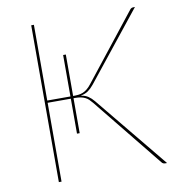

<svg xmlns="http://www.w3.org/2000/svg" viewBox="-79 -772 780 844"><g transform="rotate(-10 311.0 -350.0)"><path d="M599 0H591.5Q586 0 582 -1.8Q578 -3.5 574 -9L324.5 -317.5Q317.5 -326 310.8 -332.5Q304 -339 295.5 -343.2Q287 -347.5 276 -349.8Q265 -352 250 -352H243.5V-196H231.5V-352H128V0H116V-700H128V-362H231.5V-547H243.5V-362Q256.5 -362 267.5 -363.2Q278.5 -364.5 288 -368.5Q297.5 -372.5 306.5 -379.8Q315.5 -387 325 -399L557.5 -693.5Q563 -700 572 -700H579L336.5 -396Q323.5 -380 310.5 -370.8Q297.5 -361.5 276.5 -357.5Q296.5 -354.5 309.5 -345.8Q322.5 -337 334.5 -322.5Z"/></g></svg>

Font: Lato 2
Style: Regular
Weight: 100
Designer: Lukasz Dziedzic with Adam Twardoch and Botio Nikoltchev
Foundry: tyPoland Lukasz Dziedzic
Version: Version 2.015; 2015-08-06; http://www.latofonts.com/